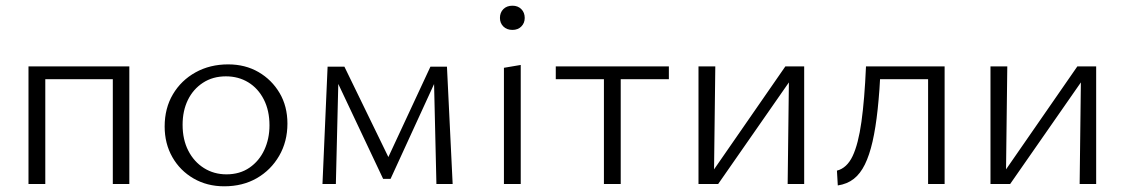

<svg xmlns="http://www.w3.org/2000/svg" viewBox="-20 -646 3949 674"><path d="M376 0V-413H434V0ZM80 0V-413H139V0ZM108 -368V-413H406V-368Z M767 8Q707 8 659.5 -19.5Q612 -47 585 -94.5Q558 -142 558 -202Q558 -266 587 -315Q616 -364 666.5 -392Q717 -420 781 -420Q841 -420 887.5 -393Q934 -366 961.5 -319.5Q989 -273 989 -212Q989 -149 960 -99Q931 -49 881.5 -20.5Q832 8 767 8ZM775 -34Q822 -34 856 -57.5Q890 -81 908 -120Q926 -159 926 -206Q926 -258 906 -297Q886 -336 851.5 -357Q817 -378 773 -378Q727 -378 692.5 -355.5Q658 -333 639.5 -295Q621 -257 621 -208Q621 -156 641 -117Q661 -78 696 -56Q731 -34 775 -34Z M1112 0 1130 -412H1169L1159 0ZM1512 0 1503 -385 1524 -395 1351 -18H1325L1154 -380L1157 -412H1189L1351 -79H1336L1491 -412H1549L1569 0Z M1749 0V-408L1808 -418V0ZM1779 -541Q1759 -541 1747 -553Q1735 -565 1735 -583Q1735 -602 1747 -614Q1759 -626 1779 -626Q1798 -626 1810 -614Q1822 -602 1822 -583Q1822 -565 1810 -553Q1798 -541 1779 -541Z M2100 0V-413H2159V0ZM1931 -368V-413H2328V-368Z M2745 0 2750 -413H2803V0ZM2432 0V-413H2491L2486 0ZM2469 0V-26L2737 -413H2769V-385L2501 0Z M2921 5 2918 -47Q2953 -56 2973 -98Q2993 -140 3004 -218.5Q3015 -297 3020 -413H3072Q3068 -328 3061 -262.5Q3054 -197 3043 -149Q3032 -101 3016 -68.5Q3000 -36 2977 -18Q2954 0 2921 5ZM3238 0V-413H3296V0ZM3051 -368V-413H3263V-368Z M3770 0 3775 -413H3828V0ZM3457 0V-413H3516L3511 0ZM3494 0V-26L3762 -413H3794V-385L3526 0Z"/></svg>

Font: Ysabeau Office Light
Style: Regular
Weight: 300
Designer: Christian Thalmann (Catharsis Fonts)
Version: Version 2.001;gftools[0.9.30]; featfreeze: tnum,lnum,ss02